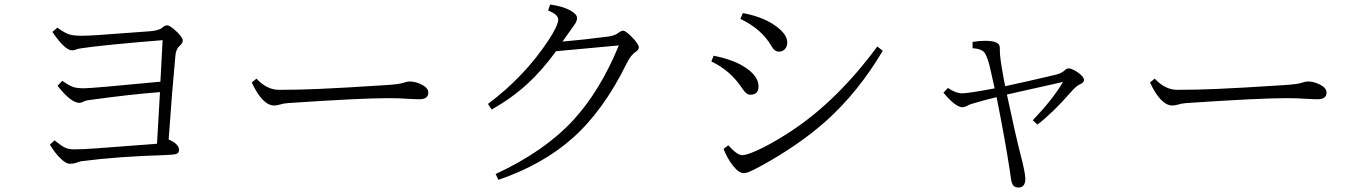

<svg xmlns="http://www.w3.org/2000/svg" viewBox="-20 -794 6040 855"><path d="M679.2 -153.8 692.4 -383.8Q556.6 -373.5 375 -348.1Q361.3 -346.7 346.2 -338.9Q338.9 -335.9 334 -335.9Q295.9 -335.9 236.3 -412.1L257.3 -434.1Q289.1 -412.1 306.6 -406.2Q323.7 -400.9 354 -400.9Q373 -400.9 451.2 -407.7Q530.8 -414.6 694.3 -430.2L704.1 -615.2Q435.5 -593.3 342.3 -579.1Q327.6 -577.1 319.3 -573.7Q309.1 -569.8 301.3 -569.8Q268.6 -569.8 213.4 -651.9L235.4 -670.9Q268.1 -647 289.1 -640.6Q308.1 -634.8 344.2 -634.8Q368.2 -634.8 414.1 -637.7Q542.5 -646.5 647.9 -654.8Q686.5 -657.7 703.1 -670.9Q712.9 -681.2 725.1 -681.2Q737.8 -681.2 771 -648.9Q793.9 -626 793.9 -612.3Q793.9 -603 779.8 -589.4Q763.7 -575.2 761.2 -547.4Q747.6 -407.2 731 -172.9Q777.3 -152.8 777.3 -126Q777.3 -111.8 763.2 -107.9Q750.5 -104.5 705.6 -103Q506.3 -97.2 343.3 -76.2Q334 -74.7 321.3 -69.8Q309.6 -64.9 289.1 -64.9Q273.4 -64.9 249 -88.9Q225.6 -111.8 202.1 -149.9L223.1 -168.9Q256.8 -141.6 272.5 -135.3Q287.1 -128.9 311 -128.9Q351.6 -128.9 415 -133.8Q600.6 -148.4 679.2 -153.8Z M1122.1 -443.8Q1168.5 -394 1222.2 -394Q1311.5 -394 1397.9 -397.9Q1503.4 -402.3 1698.2 -415Q1755.9 -418.5 1776.4 -425.3Q1792.5 -431.2 1804.2 -431.2Q1831.1 -431.2 1858.4 -417Q1887.2 -402.3 1887.2 -381.8Q1887.2 -352.1 1848.1 -352.1Q1826.2 -352.1 1798.3 -354Q1757.3 -356.9 1708 -356.9Q1586.4 -356.9 1263.2 -335Q1241.7 -333.5 1225.1 -328.1Q1210.9 -324.2 1201.2 -324.2Q1148.9 -324.2 1101.1 -426.8Z M2484.9 -608.9Q2572.8 -616.2 2689 -631.3Q2717.3 -635.3 2732.9 -647Q2745.1 -657.2 2755.9 -657.2Q2765.6 -657.2 2793.5 -629.4Q2824.7 -598.1 2824.7 -583Q2824.7 -571.8 2809.6 -562Q2790 -550.3 2770.5 -511.2Q2666 -298.8 2527.3 -176.8Q2395.5 -60.5 2199.7 6.8L2187 -19Q2403.8 -119.6 2531.2 -257.3Q2651.9 -387.7 2735.8 -591.8L2456.1 -565.9Q2394 -480.5 2330.6 -422.4Q2261.2 -358.4 2169.9 -306.2L2152.8 -331.1Q2314.9 -452.1 2421.9 -613.8Q2465.8 -680.7 2465.8 -707Q2465.8 -729.5 2420.9 -747.1L2429.7 -773.9Q2486.3 -766.1 2520.5 -747.1Q2549.8 -730.5 2549.8 -712.9Q2549.8 -702.6 2541 -688Q2510.7 -646 2484.9 -608.9Z M3288.1 -735.8Q3382.3 -718.3 3439.9 -674.3Q3485.8 -639.2 3485.8 -605Q3485.8 -587.4 3475.6 -575.7Q3465.3 -564 3448.7 -564Q3429.2 -564 3416 -587.9Q3371.6 -665 3276.9 -710ZM3157.7 -545.9Q3259.3 -525.9 3314 -482.9Q3357.9 -447.8 3357.9 -409.2Q3357.9 -372.1 3320.8 -372.1Q3303.7 -372.1 3286.1 -398.9Q3232.9 -480.5 3147.9 -520ZM3223.1 -147Q3263.2 -103 3284.2 -103Q3309.6 -103 3375 -135.3Q3434.6 -165 3505.9 -211.9Q3710 -347.2 3886.7 -586.9L3911.1 -567.9Q3801.8 -383.8 3658.7 -255.4Q3539.1 -148.4 3369.1 -55.2Q3333 -35.2 3314 -27.8Q3300.8 -22.9 3292 -22.9Q3270.5 -22.9 3243.7 -56.6Q3219.7 -86.4 3202.1 -130.9Z M4409.2 -400.4Q4402.8 -428.2 4393.1 -473.1Q4381.3 -530.3 4367.2 -555.2Q4355 -576.7 4311 -579.1V-607.4Q4342.8 -612.3 4365.2 -612.3Q4432.1 -612.3 4432.1 -583.5Q4432.1 -565.4 4433.1 -551.3Q4437 -506.8 4456.1 -410.2Q4561 -432.6 4682.1 -461.4Q4708.5 -467.8 4724.1 -483.4Q4730 -489.3 4740.2 -489.3Q4752.9 -489.3 4780.3 -471.2Q4807.1 -452.1 4807.1 -437.5Q4807.1 -425.8 4787.1 -417.5Q4772.5 -410.6 4750 -385.3Q4670.4 -293.5 4600.1 -239.3L4579.1 -258.3Q4668.9 -352.5 4713.9 -429.2L4463.9 -373Q4502 -193.8 4522.9 -112.3Q4545.9 -25.4 4545.9 2Q4545.9 41 4515.1 41Q4499 41 4491.7 31.2Q4485.4 22.9 4481.9 2L4476.1 -39.1Q4454.6 -177.7 4418 -361.3Q4358.4 -347.2 4304.2 -330.6Q4294.4 -327.1 4286.1 -322.3Q4273.9 -316.4 4266.1 -316.4Q4235.4 -316.4 4181.2 -381.3L4201.2 -402.3Q4236.3 -378.4 4264.2 -378.4Q4291.5 -378.4 4409.2 -400.4Z M5122.1 -443.8Q5168.5 -394 5222.2 -394Q5311.5 -394 5397.9 -397.9Q5503.4 -402.3 5698.2 -415Q5755.9 -418.5 5776.4 -425.3Q5792.5 -431.2 5804.2 -431.2Q5831.1 -431.2 5858.4 -417Q5887.2 -402.3 5887.2 -381.8Q5887.2 -352.1 5848.1 -352.1Q5826.2 -352.1 5798.3 -354Q5757.3 -356.9 5708 -356.9Q5586.4 -356.9 5263.2 -335Q5241.7 -333.5 5225.1 -328.1Q5210.9 -324.2 5201.2 -324.2Q5148.9 -324.2 5101.1 -426.8Z"/></svg>

Font: I.MingCP
Style: Regular
Weight: 400
Designer: I.Font Project
Version: Version 8.000; Sep 06, 2022